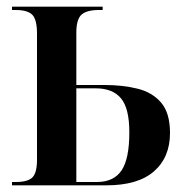

<svg xmlns="http://www.w3.org/2000/svg" viewBox="-20 -556 557 576"><path d="M16 0V-10H27Q64 -10 77.5 -24Q91 -38 91 -77V-455Q91 -497 77 -511.5Q63 -526 27 -526H16V-536H288V-526H277Q240 -526 224.5 -512Q209 -498 209 -458V-301H294Q348 -301 392.5 -290Q437 -279 463.5 -248Q490 -217 490 -157Q490 -84 442 -42Q394 0 299 0ZM271 -10Q321 -10 344.5 -44.5Q368 -79 368 -159Q368 -231 343 -261Q318 -291 267 -291H209V-10Z"/></svg>

Font: Noto Serif Display Condensed SemiBold
Style: Regular
Weight: 600
Width: 3
Designer: Monotype Design Team
Foundry: Monotype Imaging Inc.
Version: Version 2.009